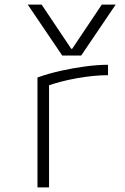

<svg xmlns="http://www.w3.org/2000/svg" viewBox="-20 -810 540 830"><path d="M100 -790H160L288 -599H292L420 -790H480L331 -570H249ZM142 -475Q189 -492 243 -504Q297 -516 350 -523Q403 -530 447 -530V-485Q387 -485 313.5 -472Q240 -459 179 -437L192 -462V0H142Z"/></svg>

Font: M PLUS 1 Code Light
Style: Regular
Weight: 300
Designer: Coji Morishita
Foundry: UNDERFOREST DESIGN
Version: Version 1.002